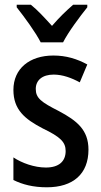

<svg xmlns="http://www.w3.org/2000/svg" viewBox="-20 -786 430 816"><path d="M153 -606H248C271 -651 319 -715 351 -755V-766H291C258 -737 234 -714 201 -676C170 -710 139 -744 111 -766H51V-755C85 -712 131 -649 153 -606ZM356 -150C356 -234 307 -273 230 -314C155 -352 132 -369 132 -408C132 -445 160 -469 208 -469C246 -469 284 -455 319 -436L351 -512C307 -536 261 -550 207 -550C105 -550 37 -494 37 -404C37 -320 85 -280 162 -240C237 -204 259 -182 259 -144C259 -100 230 -74 175 -74C126 -74 73 -93 37 -117V-21C75 -2 121 10 179 10C291 10 356 -47 356 -150Z"/></svg>

Font: Noto Sans Lao Looped Condensed Medium
Style: Regular
Weight: 500
Width: 3
Designer: Mark Frömberg, Ben Mitchell
Foundry: The Fontpad Ltd
Version: Version 1.002